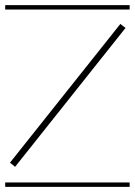

<svg xmlns="http://www.w3.org/2000/svg" viewBox="-29 -728 525 748"><path d="M9.8 -94.2 439.9 -634.8 460 -619.1 29.8 -78.1ZM-8.8 -708H476.1V-690.9H-8.8ZM-8.8 -17.1H476.1V0H-8.8Z"/></svg>

Font: FoglihtenFr02
Style: Regular
Weight: 500
Version: Version 0.68